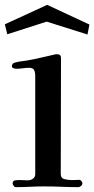

<svg xmlns="http://www.w3.org/2000/svg" viewBox="-22 -769 388 790"><path d="M317 -15Q317 -9 311.5 -4Q306 1 300 1Q265 1 230 -0.5Q195 -2 160 -2Q131 -2 101.5 -0.5Q72 1 42 1Q38 1 34 -4.5Q30 -10 30 -14Q30 -26 41 -27Q53 -29 66 -28Q79 -27 92 -27Q104 -27 113.5 -33.5Q123 -40 123 -53V-457Q123 -471 118.5 -480.5Q114 -490 98 -490Q85 -490 71.5 -488Q58 -486 44 -486Q40 -486 33.5 -488.5Q27 -491 27 -496Q27 -508 38 -511Q51 -515 64 -516.5Q77 -518 89 -520Q118 -525 145 -531.5Q172 -538 200 -544Q203 -545 206 -545.5Q209 -546 212 -546Q229 -546 229 -531Q229 -412 228.5 -292.5Q228 -173 228 -53Q228 -35 244.5 -31.5Q261 -28 274 -28Q282 -28 289.5 -28.5Q297 -29 304 -29Q309 -29 313 -24Q317 -19 317 -15ZM346 -668 338 -627 170 -680 8 -628 -2 -669 172 -749Z"/></svg>

Font: Kaisei Tokumin Medium
Style: Regular
Weight: 500
Designer: Font-Kai, 金井和夫
Foundry: KAZUO KANAI
Version: Version 5.003